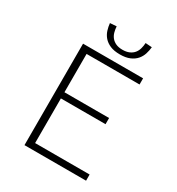

<svg xmlns="http://www.w3.org/2000/svg" viewBox="-197 -959 993 1080"><g transform="rotate(30 300.0 -419.0)"><path d="M127 0V-659H517V-619H173V-370H463V-330H173V-40H527V0ZM336 -710Q298 -710 272.5 -721Q247 -732 231.5 -750Q216 -768 209 -790.5Q202 -813 200 -835L242 -838Q243 -819 248 -801Q253 -783 264 -769.5Q275 -756 292.5 -748Q310 -740 336 -740Q361 -740 379 -748Q397 -756 408 -769.5Q419 -783 424 -801Q429 -819 430 -838L472 -835Q470 -813 463 -790.5Q456 -768 440.5 -750Q425 -732 399.5 -721Q374 -710 336 -710Z"/></g></svg>

Font: Source Code Pro Light
Style: Regular
Weight: 300
Monospace: yes
Designer: Paul D. Hunt, Teo Tuominen
Foundry: Adobe Systems Incorporated
Version: Version 2.030;PS 1.000;hotconv 16.6.51;makeotf.lib2.5.65220